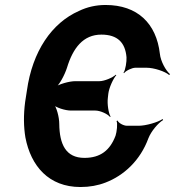

<svg xmlns="http://www.w3.org/2000/svg" viewBox="-20 -741 703 771"><path d="M319 -107C244 -107 219 -162 218 -243C218 -271 207 -312 194 -326L190 -323C204 -309 241 -297 266 -297H363C383 -297 413 -283 422 -271L424 -273C416 -286 410 -323 413 -347L415 -365C418 -389 435 -426 447 -439L445 -441C432 -429 399 -415 379 -415H282C258 -415 216 -403 198 -390L201 -387C219 -400 240 -441 249 -469C273 -548 314 -602 387 -602C452 -602 483 -570 488 -511C489 -494 484 -460 476 -449L478 -447C485 -457 510 -469 524 -469H568C599 -469 643 -454 659 -440L663 -443C646 -457 625 -495 622 -525C608 -647 532 -721 404 -721C366 -721 330 -713 297 -697C188 -649 110 -535 88 -377L81 -332C74 -279 75 -231 82 -189C104 -74 176 10 303 10C340 10 373 4 404 -8C477 -36 543 -96 576 -186C587 -214 615 -247 635 -259L633 -263C614 -250 566 -236 537 -236H490C476 -236 456 -247 452 -257L448 -255C453 -245 449 -211 444 -196C422 -138 384 -107 319 -107Z"/></svg>

Font: Asimov
Style: EdgeNarIt
Weight: 500
Designer: Google
Version: Version 2.000980: 2014